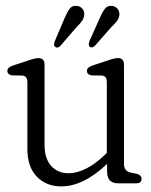

<svg xmlns="http://www.w3.org/2000/svg" viewBox="-20 -636 524 666"><path d="M75 -119V-349Q75 -362 70.8 -367.5Q66.5 -373 56.5 -374L21.5 -374.5Q5.5 -377.5 5.5 -390Q5.5 -402 24.5 -408.5L80.5 -427Q94 -431.5 101 -433Q108 -434.5 113.5 -434.5Q134.5 -434.5 134.5 -411.5V-134.5Q134.5 -86 157.5 -60.5Q180.5 -35 218 -35Q245 -35 276.5 -50Q308 -65 343.5 -98.5L350.5 -105.5V-349Q350.5 -362 346.5 -367.5Q342.5 -373 332 -374L297.5 -374.5Q281.5 -377.5 281.5 -390Q281.5 -402 300 -408.5L356 -427Q369.5 -431.5 376.5 -433Q383.5 -434.5 389.5 -434.5Q410 -434.5 410 -411.5V-68Q410 -42 433 -37.5L455.5 -33Q471 -28 471 -15.5Q471 0 451.5 0H390.5Q351.5 0 351.5 -40.5V-67.5Q269.5 10.5 192.5 10.5Q140.5 10.5 107.8 -23.2Q75 -57 75 -119ZM326 -573Q334.5 -593.5 343.8 -605.5Q353 -617.5 369.5 -615.5Q381 -614 388.2 -604.8Q395.5 -595.5 394 -582.5Q392 -571 384.8 -561.8Q377.5 -552.5 367 -543L309.5 -477.5Q299 -467.5 291 -474Q287.5 -478 288 -483.2Q288.5 -488.5 290.5 -494ZM203.5 -572Q212.5 -593 221.2 -605.2Q230 -617.5 246.5 -615.5Q258.5 -614.5 266 -605.5Q273.5 -596.5 272 -583.5Q271 -572.5 264 -562.8Q257 -553 246.5 -543L189.5 -477Q179.5 -467 171.5 -473.5Q167 -476.5 167.5 -481.8Q168 -487 170 -493Z"/></svg>

Font: Fraunces 144pt SuperSoft Light
Style: Regular
Weight: 300
Version: Version 1.000;[0bf87f6ff]